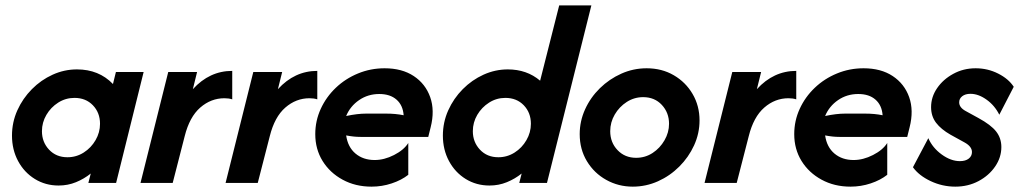

<svg xmlns="http://www.w3.org/2000/svg" viewBox="-20 -687 3827 721"><path d="M200 9.7Q150.7 9.7 110.8 -14.9Q70.8 -39.6 47.9 -82.3Q25 -125 25 -177.8Q25 -227.8 45.1 -272.6Q65.3 -317.4 99.7 -352.1Q134 -386.8 177.8 -406.6Q221.5 -426.4 268.8 -426.4Q351.4 -426.4 404.2 -371.5L415.3 -416.7H519.4L416 0H311.8L320.8 -35.4Q295.8 -15.3 265.3 -2.8Q234.7 9.7 200 9.7ZM233.3 -96.5Q266.7 -96.5 294.4 -114.2Q322.2 -131.9 338.9 -160.8Q355.6 -189.6 355.6 -222.2Q355.6 -263.9 328.8 -291.7Q302.1 -319.4 259.7 -319.4Q226.4 -319.4 198.6 -301.7Q170.8 -284 154.2 -255.6Q137.5 -227.1 137.5 -194.4Q137.5 -153.5 164.2 -125Q191 -96.5 233.3 -96.5Z M507.6 0 611.8 -416.7H720.1L704.2 -352.1Q766.7 -420.8 852.1 -420.8V-313.9Q839.6 -318.1 822.9 -318.1Q772.2 -318.1 731.9 -283Q691.7 -247.9 673.6 -175.7L628.5 0Z M827.1 0 931.2 -416.7H1039.6L1023.6 -352.1Q1086.1 -420.8 1171.5 -420.8V-313.9Q1159 -318.1 1142.4 -318.1Q1091.7 -318.1 1051.4 -283Q1011.1 -247.9 993.1 -175.7L947.9 0Z M1375 13.9Q1314.6 13.9 1266.7 -12.2Q1218.8 -38.2 1191.3 -82.6Q1163.9 -127.1 1163.9 -183.3Q1163.9 -233.3 1184.4 -278.1Q1204.9 -322.9 1241 -357.3Q1277.1 -391.7 1324.3 -411.1Q1371.5 -430.6 1424.3 -430.6Q1489.6 -430.6 1533.7 -401.4Q1577.8 -372.2 1595.5 -322.2Q1613.2 -272.2 1597.2 -209L1588.2 -172.9H1334Q1320.8 -172.9 1307.6 -174.3Q1294.4 -175.7 1279.9 -178.5Q1286.1 -134.7 1314.9 -110.4Q1343.8 -86.1 1386.8 -86.1Q1422.9 -86.1 1459.7 -104.9Q1496.5 -123.6 1513.2 -150V-30.6Q1487.5 -10.4 1451 1.7Q1414.6 13.9 1375 13.9ZM1279.9 -251.4Q1322.2 -260.4 1355.6 -260.4H1429.2Q1466 -260.4 1495.8 -254.2Q1493.1 -291.7 1469.1 -312.8Q1445.1 -334 1404.2 -334Q1361.8 -334 1328.5 -311.1Q1295.1 -288.2 1279.9 -251.4Z M1818.1 9.7Q1768.7 9.7 1728.8 -14.9Q1688.9 -39.6 1666 -82.3Q1643.1 -125 1643.1 -177.8Q1643.1 -227.8 1663.2 -272.6Q1683.3 -317.4 1717.7 -352.1Q1752.1 -386.8 1795.8 -406.6Q1839.6 -426.4 1886.8 -426.4Q1958.3 -426.4 2008.3 -384L2079.9 -666.7H2200.7L2034 0H1929.9L1938.9 -35.4Q1913.9 -15.3 1883.3 -2.8Q1852.8 9.7 1818.1 9.7ZM1851.4 -96.5Q1884.7 -96.5 1912.5 -114.2Q1940.3 -131.9 1956.9 -160.8Q1973.6 -189.6 1973.6 -222.2Q1973.6 -263.9 1946.9 -291.7Q1920.1 -319.4 1877.8 -319.4Q1844.4 -319.4 1816.7 -301.7Q1788.9 -284 1772.2 -255.6Q1755.6 -227.1 1755.6 -194.4Q1755.6 -153.5 1782.3 -125Q1809 -96.5 1851.4 -96.5Z M2356.2 13.9Q2302.1 13.9 2256.6 -11.5Q2211.1 -36.8 2184 -81.6Q2156.9 -126.4 2156.9 -183.3Q2156.9 -231.9 2177.1 -276.4Q2197.2 -320.8 2232.6 -355.6Q2268.1 -390.3 2313.2 -410.4Q2358.3 -430.6 2408.3 -430.6Q2465.3 -430.6 2510.1 -404.5Q2554.9 -378.5 2580.9 -334Q2606.9 -289.6 2606.9 -234.7Q2606.9 -186.1 2586.5 -141.3Q2566 -96.5 2530.9 -61.5Q2495.8 -26.4 2450.7 -6.2Q2405.6 13.9 2356.2 13.9ZM2368.8 -94.4Q2402.8 -94.4 2430.6 -112.5Q2458.3 -130.6 2475.3 -160.1Q2492.4 -189.6 2492.4 -222.2Q2492.4 -263.9 2465.3 -293.1Q2438.2 -322.2 2395.1 -322.2Q2361.8 -322.2 2333.7 -304.2Q2305.6 -286.1 2288.5 -256.9Q2271.5 -227.8 2271.5 -194.4Q2271.5 -152.1 2299 -123.3Q2326.4 -94.4 2368.8 -94.4Z M2625.7 0 2729.9 -416.7H2838.2L2822.2 -352.1Q2884.7 -420.8 2970.1 -420.8V-313.9Q2957.6 -318.1 2941 -318.1Q2890.3 -318.1 2850 -283Q2809.7 -247.9 2791.7 -175.7L2746.5 0Z M3173.6 13.9Q3113.2 13.9 3065.3 -12.2Q3017.4 -38.2 2989.9 -82.6Q2962.5 -127.1 2962.5 -183.3Q2962.5 -233.3 2983 -278.1Q3003.5 -322.9 3039.6 -357.3Q3075.7 -391.7 3122.9 -411.1Q3170.1 -430.6 3222.9 -430.6Q3288.2 -430.6 3332.3 -401.4Q3376.4 -372.2 3394.1 -322.2Q3411.8 -272.2 3395.8 -209L3386.8 -172.9H3132.6Q3119.4 -172.9 3106.2 -174.3Q3093.1 -175.7 3078.5 -178.5Q3084.7 -134.7 3113.5 -110.4Q3142.4 -86.1 3185.4 -86.1Q3221.5 -86.1 3258.3 -104.9Q3295.1 -123.6 3311.8 -150V-30.6Q3286.1 -10.4 3249.7 1.7Q3213.2 13.9 3173.6 13.9ZM3078.5 -251.4Q3120.8 -260.4 3154.2 -260.4H3227.8Q3264.6 -260.4 3294.4 -254.2Q3291.7 -291.7 3267.7 -312.8Q3243.8 -334 3202.8 -334Q3160.4 -334 3127.1 -311.1Q3093.8 -288.2 3078.5 -251.4Z M3567.4 13.9Q3518.8 13.9 3474.7 -6.9Q3430.6 -27.8 3408.3 -59L3466 -168.1Q3481.9 -131.9 3516.3 -106.9Q3550.7 -81.9 3584.7 -81.9Q3605.6 -81.9 3617.7 -91.3Q3629.9 -100.7 3629.9 -116Q3629.9 -136.8 3602.1 -152.1L3549.3 -181.2Q3513.9 -201.4 3495.1 -226Q3476.4 -250.7 3476.4 -284.7Q3476.4 -322.9 3499 -355.9Q3521.5 -388.9 3559.7 -409.7Q3597.9 -430.6 3643.8 -430.6Q3688.9 -430.6 3728.1 -410.8Q3767.4 -391 3786.8 -361.1L3732.6 -256.2Q3715.3 -291 3684.7 -312.8Q3654.2 -334.7 3624.3 -334.7Q3604.9 -334.7 3593.4 -325.7Q3581.9 -316.7 3581.9 -302.8Q3581.9 -283.3 3606.2 -270.1L3654.2 -243.8Q3701.4 -218.1 3720.8 -193.1Q3740.3 -168.1 3740.3 -134.7Q3740.3 -95.8 3717 -61.8Q3693.8 -27.8 3654.5 -6.9Q3615.3 13.9 3567.4 13.9Z"/></svg>

Font: Afacad
Style: Bold Italic
Weight: 700
Italic angle: -14°
Designer: Kristian Moeller
Foundry: Dicotype
Version: Version 1.000; ttfautohint (v1.8.4.7-5d5b)